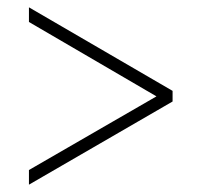

<svg xmlns="http://www.w3.org/2000/svg" viewBox="-20 -620 550 524"><path d="M59 -116V-156L407 -357L59 -560V-600L451 -372V-343Z"/></svg>

Font: Noto Serif Tamil SemiCondensed ExtraLight
Style: Regular
Weight: 200
Width: 4
Designer: Indian Type Foundry, Tom Grace, and the Monotype Design Team
Foundry: Monotype Imaging Inc.
Version: Version 2.004; ttfautohint (v1.8.4.7-5d5b)